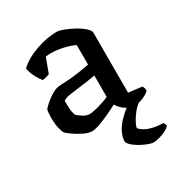

<svg xmlns="http://www.w3.org/2000/svg" viewBox="-166 -615 872 931"><g transform="rotate(-30 270.0 -150.0)"><path d="M194 4Q175 4 149 -8.5Q123 -21 101 -36.5Q79 -52 72 -60Q65 -70 59.5 -95Q54 -120 54 -151Q54 -163 55 -173.5Q56 -184 57 -194Q59 -199 69.5 -209.5Q80 -220 95.5 -232Q111 -244 126.5 -253Q142 -262 153 -264Q160 -266 177.5 -267Q195 -268 217 -269Q231 -270 246 -271.5Q261 -273 276.5 -275.5Q292 -278 307.5 -280.5Q323 -283 338 -286V-395Q313 -408 276.5 -416Q240 -424 211 -424Q202 -424 194 -423.5Q186 -423 180 -422L150 -341Q146 -340 137.5 -336.5Q129 -333 110 -331Q101 -342 87 -366.5Q73 -391 68 -420Q88 -439 114.5 -454Q141 -469 170.5 -479Q200 -489 229 -494.5Q258 -500 283 -500Q299 -500 325 -490Q351 -480 377 -465.5Q403 -451 420.5 -435Q438 -419 438 -407V-71L513 -62Q515 -59 518 -52.5Q521 -46 521 -36Q515 -27 500 -19Q485 -11 468.5 -5.5Q452 0 440 0Q421 0 402.5 -8Q384 -16 370.5 -29Q357 -42 349 -56Q327 -44 297 -30Q267 -16 239.5 -6Q212 4 194 4ZM226 -74Q237 -74 258.5 -79Q280 -84 302.5 -91.5Q325 -99 338 -105V-225Q316 -221 290 -217Q264 -213 243 -211Q217 -208 191 -204Q165 -200 152 -190Q152 -174 153 -150.5Q154 -127 161 -109Q169 -99 188.5 -86.5Q208 -74 226 -74ZM422 200Q416 200 400 194.5Q384 189 364.5 179Q345 169 328.5 156Q312 143 305 129Q305 102 318 76Q331 50 353 27Q375 4 400 -14L475 -15Q447 3 428 27Q409 51 399 71Q389 91 389 100Q409 122 442.5 132Q476 142 513 142Q515 145 518 151Q521 157 521 162Q507 178 476 189Q445 200 422 200Z"/></g></svg>

Font: Texturina Medium 12pt Medium
Style: Regular
Weight: 500
Version: Version 1.002